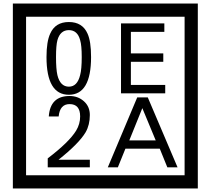

<svg xmlns="http://www.w3.org/2000/svg" viewBox="-20 -980 1195 1090"><path d="M1103 90H53V-960H1103ZM1028 15V-885H128V15ZM497 -656Q497 -442 371 -442Q244 -442 244 -656Q244 -744 265 -789Q294 -855 371 -855Q448 -855 477 -789Q497 -745 497 -656ZM444 -656Q444 -723 435 -752Q420 -809 371 -809Q322 -809 306 -752Q298 -723 298 -656Q298 -587 306 -553Q322 -488 371 -488Q419 -488 435 -554Q444 -587 444 -656ZM918 -450H667V-847H913V-799H723V-677H907V-629H723V-498H918ZM490 -30H251V-81Q372 -173 412 -238Q435 -276 435 -319Q435 -389 375 -389Q320 -389 313 -319H257Q265 -435 375 -435Q423 -435 456.5 -405Q490 -375 490 -327Q490 -271 466 -229Q428 -165 312 -73H490ZM988 -30H930L887 -136H692L649 -30H592L759 -427H819ZM864 -183 788 -366 714 -183Z"/></svg>

Font: Unicode BMP Fallback SIL
Style: Regular
Weight: 400
Foundry: NRSI, SIL International
Version: Version 5.1 Based on Unicode 5.1